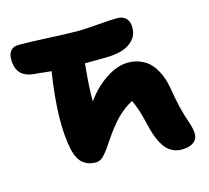

<svg xmlns="http://www.w3.org/2000/svg" viewBox="-101 -775 1019 937"><g transform="rotate(-15 408.0 -306.5)"><path d="M459 -485.8Q442.4 -485.8 408.7 -485.4Q375 -484.9 357.9 -484.9Q357.9 -474.1 356.9 -469.2Q345.7 -363.8 347.2 -295.9Q391.1 -357.4 449.2 -395.8Q507.3 -434.1 561 -434.1Q595.2 -434.1 623.5 -422.1Q651.9 -410.2 669.4 -392.3Q687 -374.5 700.2 -349.6Q713.4 -324.7 719.7 -303.5Q726.1 -282.2 730 -258.8Q748 -147.5 773.9 -77.1Q787.1 -38.6 787.1 -13.2Q787.1 13.2 765.6 28.6Q744.1 43.9 707 43.9Q684.1 43.9 665 35.6Q646 27.3 632.3 13.2Q618.7 -1 607.4 -22.5Q596.2 -43.9 588.6 -66.9Q581.1 -89.8 574.2 -119.1Q555.7 -202.1 532.2 -248Q489.3 -225.1 454.1 -189.9Q418.9 -154.8 374 -87.9Q372.6 -85.4 369.1 -80.6Q356.9 -62 349.9 -52.5Q342.8 -43 331.3 -29.5Q319.8 -16.1 308.6 -10Q297.4 -3.9 286.1 -3.9Q268.1 -3.9 253.2 -8.1Q238.3 -12.2 223.9 -22.5Q209.5 -32.7 199 -52Q188.5 -71.3 182.1 -99.1Q151.9 -240.7 190.9 -490.2Q149.9 -493.7 126 -497.1Q65.4 -499 40.3 -523.9Q15.1 -548.8 15.1 -597.2Q15.1 -623.5 28.1 -639.6Q41 -655.8 67.9 -655.8Q119.6 -655.8 221.9 -650.9Q324.2 -646 369.1 -646Q401.4 -646 467.5 -651.6Q533.7 -657.2 564.9 -657.2Q595.7 -657.2 611.3 -640.6Q627 -624 627 -595.2Q627 -557.6 604.7 -532.7Q582.5 -507.8 545.9 -496.8Q509.3 -485.8 459 -485.8Z"/></g></svg>

Font: Shantell Sans Irregular Bouncy
Style: Regular
Weight: 800
Designer: Stephen Nixon, Anya Danilova, Shantell Martin
Foundry: Arrow Type
Version: Version 1.006;[9816181b4]